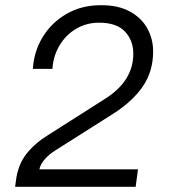

<svg xmlns="http://www.w3.org/2000/svg" viewBox="-20 -716 655 736"><path d="M567 -519Q567 -443 528 -385.5Q489 -328 414 -280L193 -140Q170 -126 152.5 -106.5Q135 -87 131 -67H509L500 0H38L41 -23Q49 -86 82 -127Q115 -168 164 -198L384 -338Q491 -406 491 -510Q491 -561 459 -595Q427 -629 360 -629Q311 -629 271.5 -605.5Q232 -582 208 -541.5Q184 -501 181 -452H106Q110 -519 144 -574.5Q178 -630 235.5 -663Q293 -696 365 -696H370Q434 -696 478.5 -671.5Q523 -647 545 -606.5Q567 -566 567 -519Z"/></svg>

Font: Chivo Light Italic
Style: Regular
Weight: 300
Italic angle: -8.05°
Designer: Hector Gatti
Foundry: Omnibus-Type
Version: Version 1.007